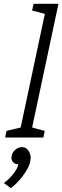

<svg xmlns="http://www.w3.org/2000/svg" viewBox="-75 -720 326 1005"><path d="M22 0 171 -700H231L82 0ZM101 -700H181L169 -645L93 -665ZM72 0 84 -55 159 -35 152 0ZM-48 0 -41 -35 44 -55 32 0ZM21 140Q2 140 -8 127Q-18 114 -14 95Q-11 82 -3 72Q5 62 16.5 56Q28 50 40 50Q59 50 69.5 63Q80 76 76 95Q73 107 64.5 117.5Q56 128 44.5 134Q33 140 21 140ZM-55 238Q-28 219 -5.5 190.5Q17 162 21 140L71 65Q87 85 85.5 109Q84 133 72 157Q60 181 43 203Q26 225 9.5 241Q-7 257 -18 265Z"/></svg>

Font: Epunda Slab Light
Style: Italic
Weight: 300
Italic angle: -12°
Designer: Simon Atzbach
Foundry: typofactur
Version: Version 1.102